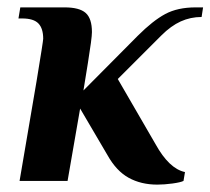

<svg xmlns="http://www.w3.org/2000/svg" viewBox="-20 -490 570 520"><path d="M271 -70 197 -196 163 0H33L79 -270Q97 -379 97 -385Q97 -413 84 -426.5Q71 -440 40 -440H30L35 -470H155Q195 -470 212 -455Q229 -440 229 -403Q229 -387 218 -319L206 -245L353 -393Q394 -434 427.5 -452Q461 -470 510 -470H530L526 -444Q496 -444 469.5 -432Q443 -420 417 -394L299 -276L401 -100Q438 -33 481 -24L477 0Q469 4 447 7Q425 10 406 10Q362 10 328.5 -8.5Q295 -27 271 -70Z"/></svg>

Font: Philosopher
Style: Bold Italic
Weight: 700
Italic angle: -10°
Designer: Jovanny Lemonad
Foundry: Jovanny Lemonad
Version: Version 2.000